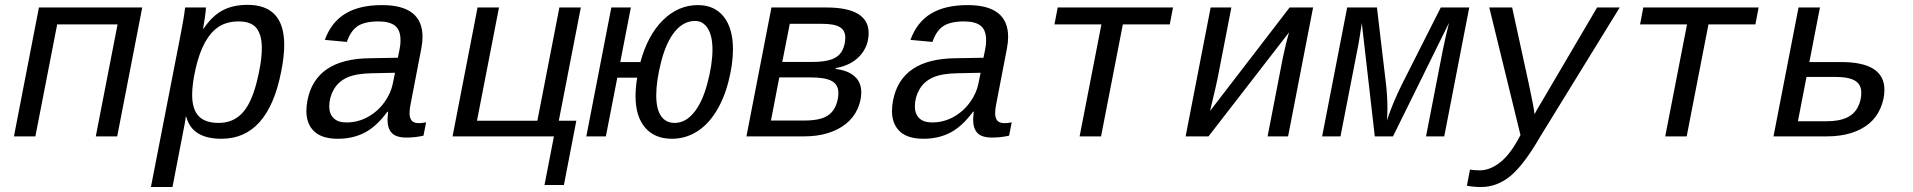

<svg xmlns="http://www.w3.org/2000/svg" viewBox="-20 -559 7841 787"><path d="M563 -528.3 460.4 0H372.6L461.9 -459H214.4L125 0H37.1L139.6 -528.3Z M887.7 9.8Q767.1 9.8 743.7 -80.1H741.2Q741.2 -75.2 737.3 -52.7Q733.4 -30.3 687 207.5H598.6L720.7 -418.9Q733.9 -485.4 738.8 -528.3H824.2Q824.2 -518.6 819.8 -487.5Q815.4 -456.5 812.5 -441.4H814.5Q848.6 -492.7 891.4 -515.9Q934.1 -539.1 994.6 -539.1Q1145 -539.1 1145 -375Q1145 -328.6 1132.8 -266.6Q1079.1 9.8 887.7 9.8ZM1053.2 -362.8Q1053.2 -415.5 1031.5 -443.4Q1009.8 -471.2 958.5 -471.2Q911.1 -471.2 878.2 -450.4Q845.2 -429.7 821 -386.5Q796.9 -343.3 782.2 -279.1Q767.6 -214.8 767.6 -170.9Q767.6 -111.8 793.9 -83.5Q820.3 -55.2 876.5 -55.2Q933.6 -55.2 970.9 -93.3Q1008.3 -131.3 1030.8 -216.8Q1053.2 -302.2 1053.2 -362.8Z M1697.3 -54.2Q1710.4 -54.2 1726.6 -57.6L1715.8 -2.9Q1681.6 4.9 1646.5 4.9Q1604 4.9 1586.2 -13.7Q1568.4 -32.2 1568.4 -69.3L1570.8 -101.1H1567.9Q1524.4 -41.5 1475.8 -15.9Q1427.2 9.8 1364.7 9.8Q1299.8 9.8 1267.8 -20.5Q1235.8 -50.8 1235.8 -104Q1235.8 -124 1240.2 -147.5Q1273.4 -317.9 1495.6 -320.3L1610.8 -322.3Q1619.1 -361.8 1620.4 -372.3Q1621.6 -382.8 1621.6 -394.5Q1621.6 -436 1599.1 -453.6Q1576.7 -471.2 1531.7 -471.2Q1475.1 -471.2 1446 -451.9Q1417 -432.6 1401.9 -387.2L1311.5 -395.5Q1337.9 -468.3 1395.8 -503.2Q1453.6 -538.1 1545.9 -538.1Q1711.9 -538.1 1711.9 -407.7Q1711.9 -385.7 1707 -360.4L1663.1 -132.8Q1658.7 -111.8 1658.7 -95.7Q1658.7 -75.2 1667.5 -64.7Q1676.3 -54.2 1697.3 -54.2ZM1400.4 -57.1Q1446.8 -57.1 1487.3 -79.3Q1527.8 -101.6 1555.2 -139.2Q1582.5 -176.8 1590.3 -217.3L1599.1 -260.7L1505.9 -258.8Q1439.9 -257.8 1403.6 -241.5Q1367.2 -225.1 1348.4 -192.6Q1329.6 -160.2 1329.6 -122.6Q1329.6 -92.3 1347.4 -74.7Q1365.2 -57.1 1400.4 -57.1Z M2025.4 -528.3 1935.1 -64H2182.6L2272.9 -528.3H2360.8L2270.5 -64H2342.3L2291.5 199.2H2211.9L2250.5 0H1835L1937.5 -528.3Z M2522.5 -304.7H2605Q2635.3 -415.5 2697.8 -476.8Q2760.3 -538.1 2840.8 -538.1Q2908.7 -538.1 2946.5 -490.5Q2984.4 -442.9 2984.4 -357.4Q2984.4 -295.9 2965.6 -223.4Q2946.8 -150.9 2912.8 -97.9Q2878.9 -44.9 2833.3 -17.6Q2787.6 9.8 2733.9 9.8Q2663.6 9.8 2624.3 -35.9Q2585 -81.5 2585 -166Q2585 -199.7 2591.8 -240.7H2510.3L2463.4 0H2383.3L2485.8 -528.3H2565.9ZM2669.9 -168Q2669.9 -112.8 2689.2 -84Q2708.5 -55.2 2745.1 -55.2Q2789.6 -55.2 2824.2 -97.4Q2858.9 -139.6 2879.6 -217.5Q2900.4 -295.4 2900.4 -355.5Q2900.4 -412.1 2881.1 -442.6Q2861.8 -473.1 2829.1 -473.1Q2781.7 -473.1 2746.1 -429.4Q2710.4 -385.7 2690.2 -306.4Q2669.9 -227.1 2669.9 -168Z M3367.7 -528.3Q3453.6 -528.3 3497.1 -502Q3540.5 -475.6 3540.5 -423.8Q3540.5 -370.1 3505.6 -331.1Q3470.7 -292 3405.8 -279.8L3405.3 -276.4Q3456.5 -270 3483.4 -245.6Q3510.3 -221.2 3510.3 -180.7Q3510.3 -146 3494.6 -111.6Q3479 -77.1 3447.8 -51.8Q3416.5 -26.4 3372.8 -13.2Q3329.1 0 3276.4 0H3039.6L3142.1 -528.3ZM3140.1 -64.9H3274.9Q3314 -64.9 3340.1 -71.5Q3366.2 -78.1 3382.8 -92.8Q3399.4 -107.4 3408 -131.1Q3416.5 -154.8 3416.5 -177.2Q3416.5 -211.9 3389.6 -226.8Q3362.8 -241.7 3303.2 -241.7H3174.3ZM3217.3 -461.4 3186.5 -305.2H3311.5Q3361.8 -305.2 3390.9 -316.4Q3419.9 -327.6 3432.4 -352.1Q3444.8 -376.5 3444.8 -404.8Q3444.8 -434.1 3422.6 -447.8Q3400.4 -461.4 3349.1 -461.4Z M4097.7 -54.2Q4110.8 -54.2 4127 -57.6L4116.2 -2.9Q4082 4.9 4046.9 4.9Q4004.4 4.9 3986.6 -13.7Q3968.8 -32.2 3968.8 -69.3L3971.2 -101.1H3968.3Q3924.8 -41.5 3876.2 -15.9Q3827.6 9.8 3765.1 9.8Q3700.2 9.8 3668.2 -20.5Q3636.2 -50.8 3636.2 -104Q3636.2 -124 3640.6 -147.5Q3673.8 -317.9 3896 -320.3L4011.2 -322.3Q4019.5 -361.8 4020.8 -372.3Q4022 -382.8 4022 -394.5Q4022 -436 3999.5 -453.6Q3977.1 -471.2 3932.1 -471.2Q3875.5 -471.2 3846.4 -451.9Q3817.4 -432.6 3802.2 -387.2L3711.9 -395.5Q3738.3 -468.3 3796.1 -503.2Q3854 -538.1 3946.3 -538.1Q4112.3 -538.1 4112.3 -407.7Q4112.3 -385.7 4107.4 -360.4L4063.5 -132.8Q4059.1 -111.8 4059.1 -95.7Q4059.1 -75.2 4067.9 -64.7Q4076.7 -54.2 4097.7 -54.2ZM3800.8 -57.1Q3847.2 -57.1 3887.7 -79.3Q3928.2 -101.6 3955.6 -139.2Q3982.9 -176.8 3990.7 -217.3L3999.5 -260.7L3906.2 -258.8Q3840.3 -257.8 3804 -241.5Q3767.6 -225.1 3748.8 -192.6Q3730 -160.2 3730 -122.6Q3730 -92.3 3747.8 -74.7Q3765.6 -57.1 3800.8 -57.1Z M4315.4 -528.3H4788.1L4774.9 -459H4582.5L4493.2 0H4405.3L4494.6 -459H4302.2Z M5027.3 -528.3 4971.2 -239.3Q4968.8 -224.6 4939.9 -104L5266.1 -528.3H5362.3L5259.8 0H5175.8L5238.3 -322.3Q5252 -387.2 5263.7 -426.3L4933.6 0H4839.8L4942.4 -528.3Z M5825.2 0 5894 -353.5Q5897.9 -374 5906 -409.2Q5914.1 -444.3 5919.4 -465.3L5689.9 0H5615.2L5562 -464.4Q5560.5 -452.1 5553.2 -407.5Q5545.9 -362.8 5543.5 -353.5L5474.6 0H5399.4L5502 -528.3H5624L5661.1 -215.3Q5667 -163.6 5667 -114.3Q5667 -88.4 5665 -65.9Q5689.5 -139.2 5727.5 -215.3L5885.7 -528.3H6002.4L5899.9 0Z M6051.8 207.5Q6016.6 207.5 5992.7 202.1L6005.4 136.2Q6022.9 139.2 6045.9 139.2Q6084.5 139.2 6124 110.4Q6163.6 81.5 6199.2 18.6L6212.4 -5.4L6084.5 -528.3H6178.2L6246.6 -214.8Q6252 -190.9 6261 -144.8Q6270 -98.6 6270 -90.8Q6274.9 -101.6 6300.8 -144.5L6526.4 -528.3H6619.1L6293.9 0Q6225.6 118.2 6170.7 162.8Q6115.7 207.5 6051.8 207.5Z M6715.8 -528.3H7188.5L7175.3 -459H6982.9L6893.6 0H6805.7L6895 -459H6702.6Z M7526.4 -304.7Q7704.1 -304.7 7704.1 -190.9Q7704.1 -153.3 7688 -115.7Q7671.9 -78.1 7641.6 -52.7Q7611.3 -27.3 7567.6 -13.7Q7523.9 0 7467.8 0H7249.5L7352.1 -528.3H7439.9L7396.5 -304.7ZM7349.6 -62H7466.8Q7516.6 -62 7547.6 -75.7Q7578.6 -89.4 7594 -117.7Q7609.4 -146 7609.4 -178.7Q7609.4 -212.4 7584 -228Q7558.6 -243.7 7502.4 -243.7H7384.8Z"/></svg>

Font: Cousine
Style: Italic
Weight: 400
Italic angle: -12°
Monospace: yes
Designer: Steve Matteson
Foundry: Monotype Imaging Inc.
Version: Version 1.21